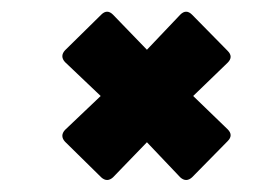

<svg xmlns="http://www.w3.org/2000/svg" viewBox="-20 -465 460 328"><path d="M153 -162 91 -223Q82 -233 91 -243L152 -301L91 -359Q82 -369 91 -379L153 -440Q163 -450 173 -440L231 -380L288 -440Q298 -450 308 -440L369 -378Q379 -368 369 -358L310 -301L369 -244Q379 -234 369 -224L308 -162Q298 -153 288 -162L231 -222L173 -162Q163 -153 153 -162Z"/></svg>

Font: Sofia Sans Extra Condensed Black
Style: Italic
Weight: 900
Italic angle: -9°
Version: Version 4.100